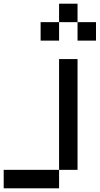

<svg xmlns="http://www.w3.org/2000/svg" viewBox="-20 -1120 540 1040"><path d="M0 -100V-200H300V-100ZM300 -1100H400V-1000H300ZM200 -900V-1000H300V-900ZM300 -200V-800H400V-200ZM400 -1000H500V-900H400Z"/></svg>

Font: GalmuriMono9 Regular
Style: Regular
Weight: 400
Designer: Lee Minseo (quiple)
Version: Version 2.399;hotconv 1.1.1;makeotfexe 2.6.0 DEVELOPMENT